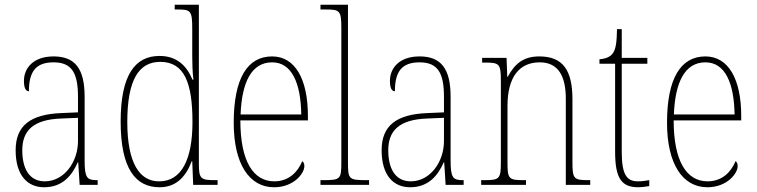

<svg xmlns="http://www.w3.org/2000/svg" viewBox="-20 -780 3193 810"><path d="M166 10C245 10 284 -41 308 -95H310L316 0H392V-20H388C346 -20 337 -31 337 -105V-372C337 -491 296 -542 206 -542C120 -542 81 -492 81 -439C81 -410 88 -395 102 -395C102 -479 132 -517 206 -517C284 -517 309 -471 309 -371V-306L240 -303C108 -298 46 -250 46 -146C46 -40 96 10 166 10ZM169 -15C102 -15 74 -71 74 -146C74 -227 118 -276 239 -280L309 -283V-185C309 -96 250 -15 169 -15Z M653 10C723 10 764 -34 789 -100H791L795 0H898V-20H887C827 -20 819 -26 819 -88V-760H717V-740H728C785 -740 791 -735 791 -658V-544C791 -511 792 -477 796 -444H792C767 -504 725 -544 653 -544C551 -544 489 -466 489 -267C489 -68 552 10 653 10ZM652 -15C569 -14 517 -92 517 -265C517 -444 566 -519 656 -519C758 -519 792 -430 792 -265C792 -106 745 -15 652 -15Z M1136 10C1219 10 1264 -48 1264 -79C1264 -91 1260 -97 1255 -100C1237 -56 1200 -15 1137 -15C1049 -15 994 -99 994 -272H1279V-291C1279 -446 1225 -542 1128 -542C1024 -542 966 -450 966 -262C966 -88 1032 10 1136 10ZM1251 -297H995C1000 -431 1040 -517 1128 -517C1212 -517 1249 -428 1251 -297Z M1332 0H1537V-20H1525C1452 -20 1448 -24 1448 -94V-760H1332V-740H1353C1413 -740 1420 -736 1420 -662V-94C1420 -24 1416 -20 1343 -20H1332Z M1710 10C1789 10 1828 -41 1852 -95H1854L1860 0H1936V-20H1932C1890 -20 1881 -31 1881 -105V-372C1881 -491 1840 -542 1750 -542C1664 -542 1625 -492 1625 -439C1625 -410 1632 -395 1646 -395C1646 -479 1676 -517 1750 -517C1828 -517 1853 -471 1853 -371V-306L1784 -303C1652 -298 1590 -250 1590 -146C1590 -40 1640 10 1710 10ZM1713 -15C1646 -15 1618 -71 1618 -146C1618 -227 1662 -276 1783 -280L1853 -283V-185C1853 -96 1794 -15 1713 -15Z M2010 0H2199V-20H2190C2126 -20 2121 -25 2121 -95V-333C2121 -454 2170 -517 2257 -517C2337 -517 2367 -456 2367 -364V0H2470V-20H2463C2401 -20 2395 -25 2395 -95V-361C2395 -485 2354 -542 2255 -542C2189 -542 2152 -512 2122 -456H2120L2117 -536H2014V-516H2026C2086 -516 2093 -511 2093 -441V-95C2093 -25 2087 -20 2023 -20H2010Z M2673 10C2686 10 2702 8 2719 5V-20C2701 -17 2689 -15 2671 -15C2625 -15 2603 -42 2603 -138V-511H2711V-536H2603V-657H2583C2582 -605 2579 -571 2563 -552C2553 -540 2535 -532 2509 -530V-511H2575V-141C2575 -27 2602 10 2673 10Z M2964 10C3047 10 3092 -48 3092 -79C3092 -91 3088 -97 3083 -100C3065 -56 3028 -15 2965 -15C2877 -15 2822 -99 2822 -272H3107V-291C3107 -446 3053 -542 2956 -542C2852 -542 2794 -450 2794 -262C2794 -88 2860 10 2964 10ZM3079 -297H2823C2828 -431 2868 -517 2956 -517C3040 -517 3077 -428 3079 -297Z"/></svg>

Font: Noto Serif Georgian Condensed Thin
Style: Regular
Weight: 100
Width: 3
Designer: Monotype Design Team, Akaki Razmadze
Foundry: Google LLC
Version: Version 2.003